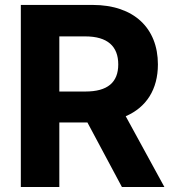

<svg xmlns="http://www.w3.org/2000/svg" viewBox="-20 -747 696 767"><path d="M63.2 0H217V-257.8H329.2L467 0H636.7L482.2 -282.7C565 -318.2 610.8 -390.3 610.8 -489.7C610.8 -634.2 515.3 -727.3 350.1 -727.3H63.2ZM217 -381.4V-601.6H320.7C409.4 -601.6 452.4 -562.1 452.4 -489.7C452.4 -417.6 409.4 -381.4 321.4 -381.4Z"/></svg>

Font: Magic Ui Pro
Style: Bold
Weight: 700
Designer: Stefan Endress, Andreas Faust
Version: Version 1.000;FEAKit 1.0